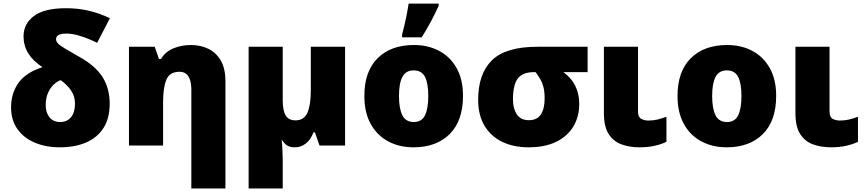

<svg xmlns="http://www.w3.org/2000/svg" viewBox="-20 -815 4844 1075"><path d="M350.1 -769Q417 -769 477.5 -754.9Q538.1 -740.7 595.2 -712.9L523.9 -575.2Q474.6 -599.6 430.4 -613.3Q386.2 -627 353 -627Q321.8 -627 307.9 -618.9Q293.9 -610.8 293.9 -595.2Q293.9 -582.5 305.2 -571Q316.4 -559.6 344.2 -543Q372.1 -526.4 421.9 -498Q513.7 -447.3 554 -383.8Q594.2 -320.3 594.2 -233.9Q594.2 -152.3 559.3 -98.1Q524.4 -43.9 461.7 -17.1Q398.9 9.8 314.9 9.8Q236.3 9.8 174.6 -16.4Q112.8 -42.5 77.4 -92.5Q42 -142.6 42 -213.9Q42 -292 82.8 -350.1Q123.5 -408.2 217.8 -439Q111.8 -507.8 111.8 -610.8Q111.8 -682.1 170.2 -725.6Q228.5 -769 350.1 -769ZM319.8 -366.2Q302.7 -360.8 283 -343.5Q263.2 -326.2 249.5 -296.6Q235.8 -267.1 235.8 -225.1Q235.8 -185.1 257.1 -158.4Q278.3 -131.8 316.9 -131.8Q355.5 -131.8 377.7 -158.9Q399.9 -186 399.9 -234.9Q399.9 -276.9 377 -309.6Q354 -342.3 319.8 -366.2Z M1048.3 -563Q1103 -563 1146.7 -541.7Q1190.4 -520.5 1216.3 -475.8Q1242.2 -431.2 1242.2 -359.9V240.2H1051.3V-314.9Q1051.3 -359.9 1035.4 -386.5Q1019.5 -413.1 984.4 -413.1Q930.2 -413.1 911.6 -368.9Q893.1 -324.7 893.1 -242.2V0H702.1V-553.2H846.2L870.1 -484.9H881.3Q907.2 -526.9 952.4 -544.9Q997.6 -563 1048.3 -563Z M1912.1 -553.2V0H1769L1743.2 -74.2H1735.4Q1718.8 -31.2 1691.2 -10.7Q1663.6 9.8 1631.3 9.8Q1604.5 9.8 1588.6 0Q1572.8 -9.8 1559.1 -30.8H1557.1Q1559.6 -9.8 1561.3 23.2Q1563 56.2 1563 84V240.2H1372.1V-553.2H1563V-252.9Q1563 -196.8 1579.3 -168.9Q1595.7 -141.1 1634.3 -141.1Q1683.1 -141.1 1701.7 -184.8Q1720.2 -228.5 1720.2 -311V-553.2Z M2572.3 -277.8Q2572.3 -139.2 2498 -64.7Q2423.8 9.8 2294.9 9.8Q2215.3 9.8 2153.1 -23.7Q2090.8 -57.1 2055.4 -121.3Q2020 -185.5 2020 -277.8Q2020 -415 2094.2 -489Q2168.5 -563 2297.9 -563Q2377.4 -563 2439.5 -529.8Q2501.5 -496.6 2536.9 -433.1Q2572.3 -369.6 2572.3 -277.8ZM2213.9 -277.8Q2213.9 -207 2232.9 -169.4Q2252 -131.8 2296.9 -131.8Q2341.3 -131.8 2359.6 -169.4Q2377.9 -207 2377.9 -277.8Q2377.9 -348.6 2359.4 -384.8Q2340.8 -420.9 2295.9 -420.9Q2252.4 -420.9 2233.2 -384.8Q2213.9 -348.6 2213.9 -277.8ZM2231.4 -606V-622.1Q2237.8 -644.5 2244.9 -675.8Q2252 -707 2258.3 -738.8Q2264.6 -770.5 2268.1 -794.9H2436V-782.2Q2416.5 -739.3 2394 -697Q2371.6 -654.8 2341.3 -606Z M3223.1 -232.9Q3223.1 -162.1 3190.4 -107.2Q3157.7 -52.2 3094.5 -21.2Q3031.2 9.8 2939.5 9.8Q2855 9.8 2791.3 -21.2Q2727.5 -52.2 2692.4 -111.6Q2657.2 -170.9 2657.2 -255.9Q2657.2 -401.9 2734.4 -477.5Q2811.5 -553.2 2989.3 -553.2H3270V-411.1H3134.3Q3223.1 -346.7 3223.1 -232.9ZM2852.1 -256.8Q2852.1 -208 2873.5 -175Q2895 -142.1 2941.4 -142.1Q2987.3 -142.1 3008.3 -174.3Q3029.3 -206.5 3029.3 -262.2Q3029.3 -300.8 3023.2 -325.7Q3017.1 -350.6 3005.9 -370.1Q2994.6 -389.6 2979 -411.1H2968.3Q2907.7 -411.1 2879.9 -376.5Q2852.1 -341.8 2852.1 -256.8Z M3552.2 -553.2V-189.9Q3552.2 -159.2 3570.1 -149.7Q3587.9 -140.1 3609.4 -140.1Q3636.7 -140.1 3659.2 -145.3Q3681.6 -150.4 3711.4 -161.1V-21Q3683.1 -7.3 3645.8 1.2Q3608.4 9.8 3560.5 9.8Q3504.4 9.8 3459.2 -6.8Q3414.1 -23.4 3387.7 -64.9Q3361.3 -106.4 3361.3 -181.2V-553.2Z M4325.7 -277.8Q4325.7 -139.2 4251.5 -64.7Q4177.2 9.8 4048.3 9.8Q3968.8 9.8 3906.5 -23.7Q3844.2 -57.1 3808.8 -121.3Q3773.4 -185.5 3773.4 -277.8Q3773.4 -415 3847.7 -489Q3921.9 -563 4051.3 -563Q4130.9 -563 4192.9 -529.8Q4254.9 -496.6 4290.3 -433.1Q4325.7 -369.6 4325.7 -277.8ZM3967.3 -277.8Q3967.3 -207 3986.3 -169.4Q4005.4 -131.8 4050.3 -131.8Q4094.7 -131.8 4113 -169.4Q4131.3 -207 4131.3 -277.8Q4131.3 -348.6 4112.8 -384.8Q4094.2 -420.9 4049.3 -420.9Q4005.9 -420.9 3986.6 -384.8Q3967.3 -348.6 3967.3 -277.8Z M4624.5 -553.2V-189.9Q4624.5 -159.2 4642.3 -149.7Q4660.2 -140.1 4681.6 -140.1Q4709 -140.1 4731.4 -145.3Q4753.9 -150.4 4783.7 -161.1V-21Q4755.4 -7.3 4718 1.2Q4680.7 9.8 4632.8 9.8Q4576.7 9.8 4531.5 -6.8Q4486.3 -23.4 4460 -64.9Q4433.6 -106.4 4433.6 -181.2V-553.2Z"/></svg>

Font: Open Sans ExtraBold
Style: Regular
Weight: 800
Designer: Monotype Design Team
Foundry: Monotype Imaging Inc.
Version: Version 3.003; ttfautohint (v1.8.4)